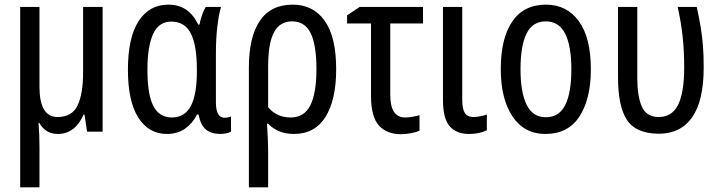

<svg xmlns="http://www.w3.org/2000/svg" viewBox="-20 -567 3095 827"><path d="M422 -537V0H355L344 -73H340Q303 10 229 10Q176 10 149 -38H146Q150 13 150 66V240H67V-537H150V-193Q150 -63 228 -63Q290 -63 314 -112.5Q338 -162 338 -257V-537Z M699 10Q621 10 576 -60Q531 -130 531 -267Q531 -405 577 -476Q623 -547 705 -547Q750 -547 781.5 -525.5Q813 -504 834 -461H839Q843 -481 850 -501.5Q857 -522 866 -537H932Q922 -504 916 -451.5Q910 -399 910 -342V-126Q910 -60 947 -60Q962 -60 975 -65V0Q969 4 955 7Q941 10 930 10Q890 10 867 -9Q844 -28 835 -74H829Q809 -35 776.5 -12.5Q744 10 699 10ZM720 -61Q776 -61 802 -110.5Q828 -160 828 -258V-267Q828 -372 802 -423Q776 -474 717 -474Q664 -474 639.5 -420.5Q615 -367 615 -266Q615 -160 640.5 -110.5Q666 -61 720 -61Z M1428 -269Q1428 -137 1382 -63.5Q1336 10 1246 10Q1211 10 1183 -1.5Q1155 -13 1135 -34H1130Q1132 -5 1133.5 29.5Q1135 64 1135 98V240H1052V-276Q1052 -407 1099 -477Q1146 -547 1241 -547Q1329 -547 1378.5 -477.5Q1428 -408 1428 -269ZM1238 -475Q1185 -475 1160 -427.5Q1135 -380 1135 -282V-105Q1172 -61 1232 -61Q1290 -61 1316.5 -113Q1343 -165 1343 -269Q1343 -374 1318 -424.5Q1293 -475 1238 -475Z M1802 -537V-466H1661V-160Q1661 -108 1677.5 -84.5Q1694 -61 1725 -61Q1740 -61 1756.5 -64Q1773 -67 1787 -71V-4Q1774 2 1751 6.5Q1728 11 1707 11Q1645 11 1611.5 -27Q1578 -65 1578 -154V-466H1475V-501L1529 -537Z M1971 -537V-138Q1971 -98 1982 -80.5Q1993 -63 2019 -63Q2034 -63 2051 -66.5Q2068 -70 2077 -74V-6Q2045 10 2000 10Q1946 10 1917 -23Q1888 -56 1888 -137V-537Z M2525 -269Q2525 -141 2476 -65.5Q2427 10 2329 10Q2238 10 2187.5 -65.5Q2137 -141 2137 -269Q2137 -402 2186.5 -474.5Q2236 -547 2332 -547Q2421 -547 2473 -476Q2525 -405 2525 -269ZM2222 -269Q2222 -169 2248.5 -115.5Q2275 -62 2331 -62Q2388 -62 2414.5 -114.5Q2441 -167 2441 -269Q2441 -370 2414 -422.5Q2387 -475 2331 -475Q2274 -475 2248 -422.5Q2222 -370 2222 -269Z M2817 9Q2718 8 2680 -51Q2642 -110 2642 -234V-537H2725V-229Q2725 -153 2744.5 -108Q2764 -63 2818 -63Q2874 -63 2900.5 -115Q2927 -167 2927 -276Q2927 -347 2920.5 -408Q2914 -469 2899 -537H2981Q2992 -487 2998.5 -447.5Q3005 -408 3008 -368Q3011 -328 3011 -276Q3011 -133 2961.5 -62Q2912 9 2817 9Z"/></svg>

Font: Avrile Sans Condensed
Style: Regular
Weight: 400
Width: 3
Designer: Monotype Design Team
Foundry: Monotype Imaging Inc.
Version: Version 2.001;September 10, 2019;FontCreator 11.5.0.2425 64-